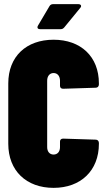

<svg xmlns="http://www.w3.org/2000/svg" viewBox="-20 -900 503 928"><path d="M174 -759H273C281 -759 286 -762 291 -768L368 -862C371 -865 372 -868 372 -871C372 -876 367 -880 359 -880H237C229 -880 223 -877 219 -870L164 -777C162 -774 161 -771 161 -768C161 -762 166 -759 174 -759ZM239 8C370 8 458 -75 458 -205V-209C458 -218 452 -225 443 -225L285 -230C276 -230 270 -225 270 -216V-189C270 -167 258 -153 239 -153C220 -153 208 -167 208 -189V-510C208 -532 220 -547 239 -547C258 -547 270 -532 270 -510V-485C270 -476 276 -471 285 -471L443 -476C452 -476 458 -483 458 -492V-497C458 -627 370 -708 239 -708C107 -708 20 -627 20 -497V-205C20 -75 107 8 239 8Z"/></svg>

Font: Barlow Condensed Black
Style: Regular
Weight: 900
Width: 3
Designer: Jeremy Tribby
Foundry: Tribby Type
Version: Version 1.422;hotconv 1.0.109;makeotfexe 2.5.65596